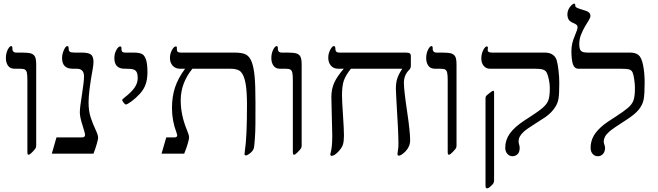

<svg xmlns="http://www.w3.org/2000/svg" viewBox="-20 -841 3600 1051"><path d="M178.2 -43.9Q178.2 -34.7 174.1 -28.3Q169.9 -22 156.5 -8.1Q143.1 5.9 137.2 5.9Q132.3 5.9 131.1 2.2Q129.9 -1.5 129.9 -14.2V-402.8Q129.9 -431.2 127 -443.4Q124 -455.6 116.5 -460.2Q108.9 -464.8 87.9 -464.8H59.1Q35.6 -464.8 23.9 -481.4Q12.2 -498 12.2 -522.9Q12.2 -548.8 22.2 -568.8Q32.2 -588.9 42 -588.9Q44.4 -588.9 46.1 -585.9Q47.9 -583 47.9 -580.1V-570.8Q47.9 -565.4 52.5 -559.3Q57.1 -553.2 69.8 -553.2H100.1Q135.7 -553.2 150.9 -547.9Q166 -542.5 172.1 -529.5Q178.2 -516.6 178.2 -485.8Z M517.1 -86.9Q517.1 -79.6 510 -54Q502.9 -28.3 491.7 0H263.7L289.1 -88.9H429.7Q445.8 -88.9 445.8 -104Q445.8 -110.4 431.6 -155.3Q417 -200.2 417 -226.1Q417 -252.4 428.7 -323.2Q439.9 -394 439.9 -422.9Q439.9 -464.8 399.9 -464.8H377.9Q319.8 -464.8 319.8 -522.9Q319.8 -544.9 329.6 -566.9Q339.4 -588.9 348.6 -588.9Q356 -588.9 356 -574.2Q356 -562 362.5 -557.6Q369.1 -553.2 387.7 -553.2H424.8Q465.3 -553.2 478.5 -542Q491.7 -530.8 491.7 -502Q491.7 -486.8 487.8 -465.3Q464.8 -339.4 464.8 -280.8Q464.8 -233.4 476.1 -199Q487.3 -164.6 503.9 -129.4Q517.1 -101.6 517.1 -86.9Z M787.1 -445.8Q787.1 -407.7 777.3 -379.6Q767.6 -351.6 745.4 -327.4Q723.1 -303.2 699.7 -286.1Q676.3 -269 668.9 -269Q664.6 -269 656.7 -279.1Q648.9 -289.1 648.9 -293Q648.9 -296.9 653.3 -299.8L664.1 -309.1Q697.8 -335 715.8 -360.1Q733.9 -385.3 733.9 -414.1Q733.9 -434.6 728.5 -445.3Q723.1 -456.1 711.7 -460.4Q700.2 -464.8 668.9 -464.8H662.1Q606 -464.8 606 -522.9Q606 -546.9 616.7 -566.9Q627.4 -586.9 638.2 -586.9Q640.6 -586.9 642.8 -584.5Q645 -582 645 -579.1V-569.8Q645 -553.2 664.1 -553.2H708Q747.1 -553.2 760.5 -543.5Q773.9 -533.7 780.5 -510.5Q787.1 -487.3 787.1 -445.8Z M1378.4 -279.8Q1378.4 -207 1378.2 -162.8Q1377.9 -118.7 1375 -80.1Q1372.1 -41.5 1369.9 -31.2Q1367.7 -21 1359.4 -12Q1351.1 -2.9 1341.3 3.4Q1331.5 9.8 1326.2 9.8Q1323.2 9.8 1320.8 7.8Q1318.4 5.9 1318.4 2.9L1320.8 -18.6Q1332 -90.3 1332 -266.1Q1332 -342.3 1324.2 -384.8Q1316.4 -427.2 1300 -446Q1283.7 -464.8 1242.2 -464.8H1033.2Q969.2 -386.2 969.2 -292Q969.2 -210.9 1003.4 -128.9Q1007.8 -116.7 1011.5 -106.9Q1015.1 -97.2 1015.1 -88.9Q1015.1 -79.6 1007.1 -52.5Q999 -25.4 988.3 0H864.3L890.1 -88.9H935.1Q950.2 -88.9 950.2 -101.1L945.8 -116.2Q921.4 -179.7 921.4 -250Q921.4 -312 938.2 -362.8Q955.1 -413.6 993.2 -464.8H964.4Q940.4 -464.8 925.3 -481.4Q910.2 -498 910.2 -523.9Q910.2 -546.4 921.1 -566.7Q932.1 -586.9 942.4 -586.9Q948.2 -586.9 948.2 -580.1V-568.8Q948.2 -553.2 968.3 -553.2H1260.3Q1308.1 -553.2 1327.6 -541.7Q1347.2 -530.3 1357.9 -502Q1368.7 -473.6 1373.5 -425.3Q1378.4 -377 1378.4 -279.8Z M1631.3 -43.9Q1631.3 -34.7 1627.2 -28.3Q1623 -22 1609.6 -8.1Q1596.2 5.9 1590.3 5.9Q1585.4 5.9 1584.2 2.2Q1583 -1.5 1583 -14.2V-402.8Q1583 -431.2 1580.1 -443.4Q1577.1 -455.6 1569.6 -460.2Q1562 -464.8 1541 -464.8H1512.2Q1488.8 -464.8 1477.1 -481.4Q1465.3 -498 1465.3 -522.9Q1465.3 -548.8 1475.3 -568.8Q1485.4 -588.9 1495.1 -588.9Q1497.6 -588.9 1499.3 -585.9Q1501 -583 1501 -580.1V-570.8Q1501 -565.4 1505.6 -559.3Q1510.3 -553.2 1522.9 -553.2H1553.2Q1588.9 -553.2 1604 -547.9Q1619.1 -542.5 1625.2 -529.5Q1631.3 -516.6 1631.3 -485.8Z M2229 -481.9Q2229 -467.8 2221.2 -460Q2190.9 -430.7 2190.9 -388.2Q2190.9 -349.1 2208 -234.4Q2225.1 -119.1 2225.1 -73.2Q2225.1 -52.2 2215.6 -34.4Q2206.1 -16.6 2189.2 -2.7Q2172.4 11.2 2163.1 11.2Q2155.8 11.2 2155.8 0Q2155.8 -5.9 2158.4 -18.6Q2161.1 -31.2 2161.1 -54.2Q2161.1 -114.7 2149.4 -300.8L2147 -355Q2147 -390.1 2155.8 -414.6Q2164.6 -439 2182.1 -464.8H1900.9Q1872.6 -429.7 1862.3 -400.4Q1852.1 -371.1 1852.1 -318.8Q1852.1 -292 1857.4 -212.4Q1862.8 -132.3 1862.8 -99.1Q1862.8 -68.4 1857.2 -49.8Q1851.6 -31.2 1830.6 -9.5Q1809.6 12.2 1794.9 12.2Q1788.1 12.2 1788.1 2.9L1790 -4.9Q1798.8 -35.6 1798.8 -99.1L1796.4 -199.2L1793.9 -310.1Q1793.9 -353.5 1809.6 -388.2Q1825.2 -422.9 1861.8 -464.8H1831.1Q1806.2 -464.8 1791.5 -481.7Q1776.9 -498.5 1776.9 -524.9Q1776.9 -547.4 1787.6 -568.1Q1798.3 -588.9 1808.1 -588.9Q1815.9 -588.9 1815.9 -573.2Q1815.9 -553.2 1836.9 -553.2H2199.2Q2217.3 -553.2 2223.1 -548.8Q2229 -544.4 2229 -533.2Z M2479 -43.9Q2479 -34.7 2474.9 -28.3Q2470.7 -22 2457.3 -8.1Q2443.8 5.9 2438 5.9Q2433.1 5.9 2431.9 2.2Q2430.7 -1.5 2430.7 -14.2V-402.8Q2430.7 -431.2 2427.7 -443.4Q2424.8 -455.6 2417.2 -460.2Q2409.7 -464.8 2388.7 -464.8H2359.9Q2336.4 -464.8 2324.7 -481.4Q2313 -498 2313 -522.9Q2313 -548.8 2323 -568.8Q2333 -588.9 2342.8 -588.9Q2345.2 -588.9 2346.9 -585.9Q2348.6 -583 2348.6 -580.1V-570.8Q2348.6 -565.4 2353.3 -559.3Q2357.9 -553.2 2370.6 -553.2H2400.9Q2436.5 -553.2 2451.7 -547.9Q2466.8 -542.5 2472.9 -529.5Q2479 -516.6 2479 -485.8Z M3041.5 -388.2Q3041.5 -329.1 3037.6 -303Q3033.7 -276.9 3018.6 -253.9Q3000 -224.6 2965.8 -200.2L2910.6 -164.6Q2862.3 -134.3 2846.9 -119.9Q2831.5 -105.5 2825.2 -93.3Q2818.8 -81.1 2818.8 -65.9Q2818.8 -59.1 2821.8 -49.3Q2824.7 -39.6 2824.7 -32.2Q2824.7 -7.3 2812.7 3.4Q2800.8 14.2 2785.6 14.2Q2768.6 14.2 2757.1 1Q2745.6 -12.2 2745.6 -32.2Q2745.6 -74.7 2771 -110.4Q2796.4 -146 2851.6 -182.1L2881.8 -201.7Q2929.7 -232.4 2952.1 -252.2Q2974.6 -272 2982.2 -293.7Q2989.7 -315.4 2989.7 -359.9Q2989.7 -380.4 2984.6 -405.3Q2979.5 -430.2 2973.1 -442.6Q2966.8 -455.1 2952.6 -460Q2938.5 -464.8 2908.7 -464.8H2661.6Q2640.6 -464.8 2627.7 -480.7Q2614.7 -496.6 2614.7 -520Q2614.7 -546.4 2625.2 -566.7Q2635.7 -586.9 2644.5 -586.9Q2650.9 -586.9 2650.9 -579.1L2649.4 -566.9Q2649.4 -553.2 2672.9 -553.2H2961.4Q2987.8 -553.2 3004.6 -542.2Q3021.5 -531.2 3027.6 -509.8Q3033.7 -488.3 3037.6 -453.1Q3041.5 -418 3041.5 -388.2ZM2684.6 145Q2684.6 156.2 2680.7 162.6Q2676.8 168.9 2668.5 175.8Q2655.8 189.9 2645.5 189.9Q2637.7 189.9 2637.7 175.8V-300.8Q2637.7 -310.1 2640.1 -314.2Q2642.6 -318.4 2659.2 -331.3Q2675.8 -344.2 2679.7 -344.2Q2684.6 -344.2 2684.6 -336.9Z M3508.8 -388.2Q3508.8 -324.7 3503.2 -295.9Q3497.6 -267.1 3476.3 -240.7Q3455.1 -214.4 3406.7 -183.6Q3334 -137.2 3315.9 -121.1Q3297.9 -105 3291.3 -91.8Q3284.7 -78.6 3284.7 -65.9Q3284.7 -59.1 3288.3 -49.3Q3292 -39.6 3292 -32.2Q3292 -10.7 3280.8 1.7Q3269.5 14.2 3252.9 14.2Q3234.9 14.2 3223.9 1.2Q3212.9 -11.7 3212.9 -32.2Q3212.9 -66.9 3230 -97.7Q3247.1 -128.4 3288.6 -161.1Q3306.6 -174.8 3349.1 -201.7Q3394.5 -231 3417.5 -250.7Q3440.4 -270.5 3448 -292.5Q3455.6 -314.5 3455.6 -359.9Q3455.6 -378.9 3451.9 -405.5Q3448.2 -432.1 3442.9 -444.1Q3437.5 -456.1 3425.5 -460.4Q3413.6 -464.8 3375 -464.8H3146Q3124.5 -464.8 3116.2 -489.3Q3107.9 -513.7 3107.9 -563Q3107.9 -602.5 3126 -644Q3141.6 -680.7 3141.6 -690.9Q3141.6 -700.2 3135.7 -705.3Q3129.9 -710.4 3118.7 -714.8Q3098.6 -723.1 3092.3 -734.9Q3085.9 -746.6 3085.9 -763.2Q3085.9 -776.9 3091.8 -789.6Q3097.7 -802.2 3107.2 -811.5Q3116.7 -820.8 3122.6 -820.8Q3127.4 -820.8 3128.2 -818.6Q3128.9 -816.4 3128.9 -811Q3128.9 -805.2 3132.8 -801.8Q3136.7 -798.3 3151.9 -793Q3193.8 -781.2 3202.9 -773.7Q3211.9 -766.1 3211.9 -753.9Q3211.9 -744.1 3202.4 -729.2Q3192.9 -714.4 3181.4 -694.6Q3169.9 -674.8 3160.4 -650.9Q3150.9 -627 3150.9 -599.1Q3150.9 -571.3 3160.4 -562.3Q3169.9 -553.2 3196.8 -553.2H3428.7Q3458 -553.2 3474.9 -540Q3491.7 -526.9 3500.2 -484.4Q3508.8 -441.9 3508.8 -388.2Z"/></svg>

Font: Tinos
Style: Regular
Weight: 400
Designer: Steve Matteson
Foundry: Monotype Imaging Inc.
Version: Version 1.23